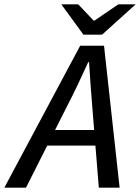

<svg xmlns="http://www.w3.org/2000/svg" viewBox="-73 -866 646 886"><path d="M-53 0 297 -655H407L479 0H383L353 -371Q349 -422 345 -473.5Q341 -525 338 -579H334Q309 -524 285 -473.5Q261 -423 234 -371L47 0ZM107 -194 125 -266H415L399 -194ZM312 -706 210 -846H288L359 -771H363L473 -846H553L398 -706Z"/></svg>

Font: Source Sans 3 ExtraLight Medium
Style: Italic
Weight: 500
Italic angle: -11°
Version: Version 3.052;hotconv 1.1.0;makeotfexe 2.6.0